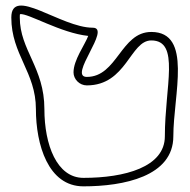

<svg xmlns="http://www.w3.org/2000/svg" viewBox="-20 -725 671 679"><path d="M20 -663C20 -532 107 -470 107 -339C107 -214 150 -66 275 -66C417 -66 593 -101 593 -243C593 -390 662 -612 515 -612C407 -612 395 -453 287 -453C219 -453 376 -627 308 -627C195 -627 20 -776 20 -663ZM50 -663C50 -670 50 -674 51 -675C79 -679 195 -608 292 -598C280 -566 240 -513 240 -469C240 -445 261 -423 287 -423C428 -423 440 -582 515 -582C618 -582 563 -419 563 -243C563 -134 421 -96 275 -96C181 -96 137 -213 137 -339C137 -486 50 -548 50 -663Z"/></svg>

Font: Camosport
Style: Oln
Weight: 400
Version: Version 001.000